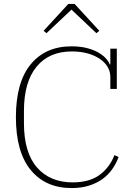

<svg xmlns="http://www.w3.org/2000/svg" viewBox="-20 -946 692 978"><path d="M345 12Q212 12 136.5 -80Q61 -172 61 -349Q61 -527 136.5 -618.5Q212 -710 344 -710Q388 -710 421.5 -701.5Q455 -693 479 -679.5Q503 -666 518 -650Q533 -634 539 -618H542V-698H575V-493H542V-554Q542 -582 528 -605.5Q514 -629 488 -646.5Q462 -664 426 -674Q390 -684 346 -684Q230 -684 166 -606Q102 -528 102 -381V-319Q102 -169 168.5 -93Q235 -17 350 -17Q435 -17 486.5 -54.5Q538 -92 563 -156L584 -146Q572 -113 551.5 -84Q531 -55 502 -34Q473 -13 433.5 -0.5Q394 12 345 12ZM202 -789 328 -926H360L486 -789L471 -777L344 -897L217 -777Z"/></svg>

Font: IBM Plex Serif ExtLt
Style: Regular
Weight: 200
Designer: Mike Abbink, Paul van der Laan, Pieter van Rosmalen
Foundry: Bold Monday
Version: Version 3.001